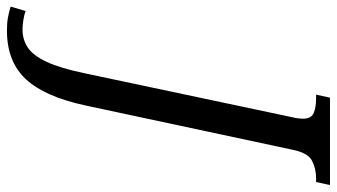

<svg xmlns="http://www.w3.org/2000/svg" viewBox="-374 -520 994 567"><g transform="rotate(90 123.5 -237.0)"><path d="M-69 240Q-92 240 -108 237Q-124 234 -140 229L-127 185Q-116 189 -100.5 191.5Q-85 194 -72 194Q-42 194 -18.5 178Q5 162 23.5 122Q42 82 57 10L187 -604Q189 -611 190 -620Q191 -629 191 -634Q191 -659 174 -666Q157 -673 131 -673H120L129 -714H387L378 -673H367Q338 -673 314.5 -660.5Q291 -648 282 -600L152 8Q126 129 74 184.5Q22 240 -69 240Z"/></g></svg>

Font: Noto Serif Condensed
Style: Italic
Weight: 400
Width: 3
Italic angle: -12°
Designer: Monotype Design Team
Foundry: Monotype Imaging Inc.
Version: Version 2.014; ttfautohint (v1.8.4.7-5d5b)